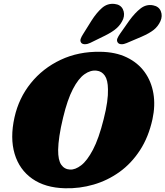

<svg xmlns="http://www.w3.org/2000/svg" viewBox="-20 -992 885 1027"><path d="M516.5 -715Q598 -714 657.8 -685.2Q717.5 -656.5 753.5 -606.8Q789.5 -557 800.5 -492.2Q811.5 -427.5 795.5 -354Q774.5 -258.5 728.5 -188Q682.5 -117.5 619 -72Q555.5 -26.5 481 -4.8Q406.5 17 328 15Q221.5 12.5 152.5 -36Q83.5 -84.5 58.2 -169.2Q33 -254 57.5 -364Q80.5 -467.5 144.8 -547.2Q209 -627 304.5 -672Q400 -717 516.5 -715ZM354.5 -85Q382.5 -83.5 414.2 -107.8Q446 -132 477.2 -191.2Q508.5 -250.5 534.5 -354.5Q547.5 -405.5 553 -445.2Q558.5 -485 557.5 -514.5Q557 -563.5 540.8 -587.2Q524.5 -611 497 -614Q464.5 -618 431.8 -594.8Q399 -571.5 369.8 -515.2Q340.5 -459 317.5 -363Q304 -307.5 297.8 -264.8Q291.5 -222 291 -190.5Q290.5 -135.5 307.5 -111Q324.5 -86.5 354.5 -85ZM470 -882.5Q496.5 -924 525.5 -949.5Q554.5 -975 592.5 -971Q625 -967.5 637 -943Q649 -918.5 639 -890.5Q627.5 -863 605.8 -842.8Q584 -822.5 542 -801.5L463.5 -763Q449.5 -756 435.5 -755.5Q421.5 -755 414.5 -763Q407.5 -772.5 411.5 -784.2Q415.5 -796 425 -810.5ZM672 -882.5Q701.5 -923 732 -946.8Q762.5 -970.5 799 -963.5Q830 -957.5 840.2 -932Q850.5 -906.5 838 -878.5Q825.5 -851 802.5 -832.5Q779.5 -814 737 -795.5L657 -761.5Q642.5 -755 629 -755.5Q615.5 -756 609.5 -765Q603 -775 608 -786.8Q613 -798.5 622.5 -812Z"/></svg>

Font: Fraunces 9pt S100 Black
Style: Italic
Weight: 900
Italic angle: -16°
Version: Version 1.000; ttfautohint (v1.8.3)